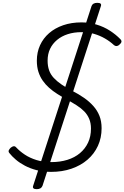

<svg xmlns="http://www.w3.org/2000/svg" viewBox="-20 -1193 877 1355"><path d="M341 20Q285 20 239 8Q193 -4 156 -23.5Q119 -43 91.5 -66.5Q64 -90 46 -113Q38 -123 42 -132Q46 -141 55 -150Q67 -160 76.5 -161Q86 -162 94 -153Q120 -125 155.5 -101.5Q191 -78 237.5 -63.5Q284 -49 343 -49Q404 -49 455.5 -65Q507 -81 544 -112Q581 -143 601.5 -186.5Q622 -230 622 -286Q622 -324 609.5 -354Q597 -384 574.5 -407Q552 -430 520.5 -450Q489 -470 449 -492Q416 -510 384.5 -530Q353 -550 327 -573Q301 -596 281.5 -624Q262 -652 251 -686.5Q240 -721 240 -765Q240 -824 262.5 -873.5Q285 -923 326.5 -959Q368 -995 426 -1015Q484 -1035 555 -1035Q610 -1035 661.5 -1019.5Q713 -1004 755.5 -976.5Q798 -949 829 -917Q839 -907 837 -897.5Q835 -888 823 -878Q814 -869 804 -868Q794 -867 785 -874Q756 -901 720.5 -921.5Q685 -942 644 -954Q603 -966 554 -966Q502 -966 458.5 -952Q415 -938 383 -911.5Q351 -885 333.5 -848.5Q316 -812 316 -765Q316 -727 326.5 -697Q337 -667 359.5 -643Q382 -619 414 -597Q446 -575 488 -553Q535 -529 573 -502.5Q611 -476 639 -444.5Q667 -413 682 -375Q697 -337 697 -288Q697 -220 671 -163.5Q645 -107 597.5 -66Q550 -25 484.5 -2.5Q419 20 341 20ZM239 142Q206 142 214 118L626 -1150Q634 -1173 667 -1173Q700 -1173 692 -1150L280 118Q271 142 239 142Z"/></svg>

Font: Playwrite CO Light
Style: Regular
Weight: 300
Version: Version 1.002